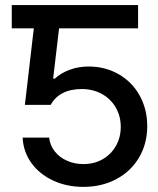

<svg xmlns="http://www.w3.org/2000/svg" viewBox="-20 -727 622 757"><path d="M524.4 -615.2H212.9L189.5 -417H196.3Q218.8 -438.5 254.2 -451.7Q289.6 -464.8 329.1 -464.8Q394.5 -464.8 447.5 -434.6Q500.5 -404.3 530.5 -350.6Q560.5 -296.9 560.5 -229.5Q560.5 -160.6 528.3 -106Q496.1 -51.3 438.7 -20.8Q381.3 9.8 308.6 9.8Q242.7 9.8 189 -15.4Q135.3 -40.5 103.5 -84.7Q71.8 -128.9 69.3 -184.6H173.8Q176.8 -154.8 195.3 -130.9Q213.9 -106.9 243.7 -93.5Q273.4 -80.1 308.6 -80.1Q351.1 -80.1 384.5 -99.1Q418 -118.2 437 -151.6Q456.1 -185.1 456.1 -226.6Q456.1 -269 436.5 -303Q417 -336.9 382.3 -356.2Q347.7 -375.5 303.7 -376Q214.4 -376 179.7 -313.5H78.1L113.3 -615.2H26.4V-707H524.4Z"/></svg>

Font: Pretendard Std Medium
Style: Regular
Weight: 500
Designer: Base glyphs from Inter by Rasmus Andersson; Hangeul glyphs from Noto Sans CJK(Source Han Sans) by Jang Soo-young and Kan
Foundry: Kil Hyung-jin
Version: Version 1.309